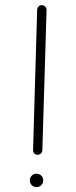

<svg xmlns="http://www.w3.org/2000/svg" viewBox="-20 -722 301 757"><path d="M147 -129.4Q146.5 -122.1 141.4 -116.9Q136.2 -111.8 128.4 -111.8H127.9Q120.1 -111.8 115 -117.4Q109.9 -123 110.4 -130.9L126.5 -683.6Q127 -691.4 132.3 -696.8Q137.7 -702.1 145.5 -701.7Q153.3 -701.2 158.4 -695.8Q163.6 -690.4 163.6 -682.6ZM150.4 -10.7Q150.4 0.5 142.8 8.1Q135.3 15.6 124 15.6Q112.8 15.6 105.2 8.1Q97.7 0.5 97.7 -10.7Q97.7 -22 105.2 -29.5Q112.8 -37.1 124 -37.1Q135.3 -37.1 142.8 -29.5Q150.4 -22 150.4 -10.7Z"/></svg>

Font: Sacramento
Style: Regular
Weight: 400
Designer: Astigmatic (AOETI)
Foundry: Astigmatic (AOETI)
Version: Version 1.000